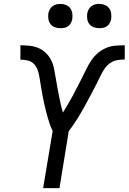

<svg xmlns="http://www.w3.org/2000/svg" viewBox="-20 -968 662 988"><path d="M202 0 251 -294Q243 -310 237 -327Q231 -344 226 -361.5Q221 -379 216.5 -396.5Q212 -414 208 -432Q204 -450 200.5 -468Q197 -486 194 -504Q191 -522 188 -540Q185 -558 182 -576Q179 -594 172.5 -611Q166 -628 153 -640.5Q140 -653 121.5 -657Q103 -661 85 -661V-735Q109 -735 132.5 -732.5Q156 -730 177.5 -721Q199 -712 215.5 -696Q232 -680 242.5 -660Q253 -640 257.5 -617.5Q262 -595 266 -571.5Q270 -548 274 -525Q278 -502 282.5 -479.5Q287 -457 292 -434Q297 -411 304 -389Q304 -389 304 -389Q304 -389 304 -389Q317 -410 330 -432Q343 -454 355 -476.5Q367 -499 378.5 -521.5Q390 -544 401.5 -566.5Q413 -589 424 -612Q435 -635 449 -656Q463 -677 482.5 -694Q502 -711 525.5 -721Q549 -731 573.5 -733Q598 -735 622 -735V-662Q603 -662 583 -658.5Q563 -655 546 -643Q529 -631 517.5 -613.5Q506 -596 497 -577.5Q488 -559 479 -541Q470 -523 460.5 -505Q451 -487 441.5 -469Q432 -451 422 -433Q412 -415 402 -397Q392 -379 381 -361.5Q370 -344 358.5 -327Q347 -310 334 -294L286 0ZM491 -823Q476 -823 462 -828Q448 -833 439.5 -844.5Q431 -856 429 -870.5Q427 -885 429 -900Q431 -910 436.5 -920Q442 -930 451 -936.5Q460 -943 470 -945.5Q480 -948 491 -948Q506 -948 519.5 -942.5Q533 -937 541.5 -925.5Q550 -914 552 -899.5Q554 -885 552 -870Q550 -860 545 -850Q540 -840 531 -833.5Q522 -827 511.5 -825Q501 -823 491 -823ZM291 -823Q276 -823 262 -828Q248 -833 239.5 -844.5Q231 -856 229 -870.5Q227 -885 229 -900Q231 -910 236.5 -920Q242 -930 251 -936.5Q260 -943 270 -945.5Q280 -948 291 -948Q306 -948 319.5 -942.5Q333 -937 341.5 -925.5Q350 -914 352 -899.5Q354 -885 352 -870Q350 -860 345 -850Q340 -840 331 -833.5Q322 -827 311.5 -825Q301 -823 291 -823Z"/></svg>

Font: Zed Sans Extended
Style: Italic
Weight: 400
Width: 7
Italic angle: -9°
Designer: Belleve Invis
Foundry: Belleve Invis
Version: Version 1.0.0; ttfautohint (v1.8.4)